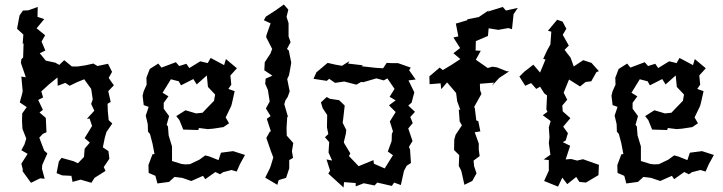

<svg xmlns="http://www.w3.org/2000/svg" viewBox="-20 -791 3218 855"><path d="M254 -88 242 -72 232 -20 257 -10 298 -8 303 19 339 9 387 23 401 1 450 -30 442 -47 467 -84 463 -118 438 -135 447 -179 454 -203 480 -241 464 -256 460 -297 459 -329 473 -337 462 -385 487 -411 464 -444 479 -471 461 -507 414 -497 396 -508 360 -500 326 -495H300L266 -523L244 -502L226 -512L184 -521L157 -554L182 -566L165 -606L181 -634L143 -665L177 -706L147 -716L148 -760L106 -745L82 -744L67 -722L56 -663L84 -637L81 -596L85 -598L83 -535L75 -527L73 -511L95 -447L75 -450L81 -385L78 -371L68 -335L99 -314L79 -286L78 -252L80 -217L97 -174L89 -148L75 -122L103 -106L75 -62L81 -39V-28L118 23L159 3L179 5L167 -39L168 -56L191 -108L177 -120L155 -178L171 -195L187 -202L184 -266L156 -290L171 -302L150 -346L172 -357L164 -384L199 -416L236 -446L237 -409L271 -422L290 -409L323 -425L355 -438L386 -395L393 -349L386 -328L400 -298L367 -262L379 -263L390 -230L357 -176L380 -156L357 -129L354 -92L327 -64L308 -73Z M647 -484 632 -445 633 -414 620 -385 615 -365 620 -323 642 -315 629 -276 638 -238 639 -205 648 -194 659 -152 668 -105 659 -104 641 -56 642 -21 672 -8 681 26 733 19 756 -2 758 -3 791 1 832 15 884 -8 894 7 939 -25 960 -15 973 -24 1011 -34 1034 -27 1048 -59 1071 -101 1018 -118 964 -111 953 -78 913 -94 894 -99 868 -80 826 -60 804 -59 788 -61 746 -74V-139L731 -188L728 -228L722 -235L733 -274L709 -307V-333L730 -362L704 -378L741 -438L776 -429L786 -411L841 -439L856 -415L901 -455L906 -404L938 -370L933 -342L898 -306L882 -289L853 -286L806 -300L765 -274L779 -256L796 -214L863 -212L866 -221L905 -216L929 -218L975 -225L1000 -242L985 -268L1010 -320L1015 -340L1025 -385L997 -395L1010 -414L1006 -455L1035 -487L986 -528L978 -501L918 -533L905 -510L872 -518L823 -488L810 -507L778 -497L763 -514L699 -490L685 -508Z M1209 -746 1164 -717 1155 -701 1185 -687 1167 -636 1165 -626 1192 -573 1184 -552 1159 -514 1157 -478 1193 -454 1163 -441 1161 -418 1173 -390 1181 -339 1164 -308 1185 -274 1168 -262 1187 -204 1183 -207 1166 -177 1187 -116 1197 -90 1186 -53 1181 -40 1161 0 1215 32 1221 11 1254 1 1268 -41V-78L1285 -88L1280 -118L1286 -154L1257 -187L1256 -220L1259 -269L1262 -272L1246 -327L1251 -344L1261 -359L1270 -384L1259 -439L1267 -456L1271 -477L1277 -512L1266 -566L1258 -573L1274 -603L1265 -629V-688L1256 -716L1264 -748L1244 -771Z M1435 -359 1409 -335 1417 -309 1437 -279 1436 -224 1442 -194 1427 -180 1446 -158 1443 -112 1459 -76 1434 -81 1450 -31 1442 -18 1510 44 1512 20 1564 24V39L1600 25L1648 35L1660 22L1725 37L1735 22L1765 33L1779 -30L1791 -53L1810 -65L1806 -125L1801 -137L1817 -163L1798 -219L1818 -243L1807 -270L1828 -293L1798 -321L1813 -334L1825 -380L1799 -433L1831 -437L1802 -478L1809 -490L1752 -510H1722L1702 -511L1686 -487L1653 -489L1590 -496L1597 -500L1530 -508L1536 -519L1503 -498L1474 -503L1439 -511L1389 -469L1376 -440L1435 -431L1446 -440L1472 -422L1513 -428L1567 -414L1588 -426L1598 -425L1656 -442L1689 -433L1705 -442L1737 -395L1715 -360L1742 -344L1712 -322L1742 -292L1716 -250L1730 -206L1725 -195L1724 -163L1707 -116L1730 -100L1693 -41L1645 -62L1643 -78L1577 -51L1534 -96L1540 -108L1514 -151L1511 -158L1520 -195L1522 -212L1506 -244L1509 -268L1515 -321L1490 -345L1449 -351Z M1971 -424 2011 -377 2016 -340 2030 -301 2023 -304 2027 -250 2037 -233 2009 -191 2003 -170 2002 -123 2025 -100 2023 -52 2032 -35 2035 -27 2048 32 2083 15 2102 -19 2091 -52 2089 -76 2116 -96 2112 -124V-152L2094 -202L2119 -206L2110 -251L2101 -255L2094 -313L2090 -312L2124 -373L2118 -389L2117 -418L2180 -423L2170 -408L2203 -444L2247 -473L2236 -474L2193 -491L2172 -494L2152 -488L2099 -525L2121 -565L2098 -566L2099 -608L2153 -631L2156 -665L2199 -658L2244 -666L2260 -661L2267 -728L2286 -756L2233 -744L2219 -760L2151 -739L2158 -746L2112 -715L2061 -705V-701L2010 -686L2021 -629L1999 -624L2029 -577L1999 -554L2030 -528L1992 -503L1952 -479L1938 -490L1892 -451L1893 -416L1942 -420L1945 -394Z M2385 -405 2404 -375 2416 -366 2413 -304 2418 -293 2397 -278 2432 -252 2424 -224 2427 -180 2424 -154 2431 -102 2401 -81 2424 -78V-31L2403 15L2465 40L2484 0L2506 29L2546 -3L2560 19L2589 22L2645 -11L2647 -57L2576 -82L2550 -76L2523 -83L2499 -81L2519 -142L2486 -158L2499 -165L2509 -198L2488 -227L2520 -265L2486 -295L2484 -321L2506 -347L2490 -378L2514 -437L2563 -406L2588 -426L2613 -429L2636 -470L2647 -474L2614 -511L2577 -523L2535 -495L2521 -534L2494 -569L2513 -588L2486 -636L2502 -663L2485 -695L2461 -703L2420 -654L2435 -650L2431 -593L2416 -566L2399 -529L2409 -526L2385 -468L2355 -503L2314 -471L2293 -450L2319 -409L2345 -421L2368 -395Z M2735 -484 2720 -445 2721 -414 2708 -385 2703 -365 2708 -323 2730 -315 2717 -276 2726 -238 2727 -205 2736 -194 2747 -152 2756 -105 2747 -104 2729 -56 2730 -21 2760 -8 2769 26 2821 19 2844 -2 2846 -3 2879 1 2920 15 2972 -8 2982 7 3027 -25 3048 -15 3061 -24 3099 -34 3122 -27 3136 -59 3159 -101 3106 -118 3052 -111 3041 -78 3001 -94 2982 -99 2956 -80 2914 -60 2892 -59 2876 -61 2834 -74V-139L2819 -188L2816 -228L2810 -235L2821 -274L2797 -307V-333L2818 -362L2792 -378L2829 -438L2864 -429L2874 -411L2929 -439L2944 -415L2989 -455L2994 -404L3026 -370L3021 -342L2986 -306L2970 -289L2941 -286L2894 -300L2853 -274L2867 -256L2884 -214L2951 -212L2954 -221L2993 -216L3017 -218L3063 -225L3088 -242L3073 -268L3098 -320L3103 -340L3113 -385L3085 -395L3098 -414L3094 -455L3123 -487L3074 -528L3066 -501L3006 -533L2993 -510L2960 -518L2911 -488L2898 -507L2866 -497L2851 -514L2787 -490L2773 -508Z"/></svg>

Font: チョークS
Style: Regular
Weight: 400
Designer: [Stick] Fontworks Inc.
Foundry: [Stick] Fontworks Inc.
Version: Version 1.200;FEAKit 1.0